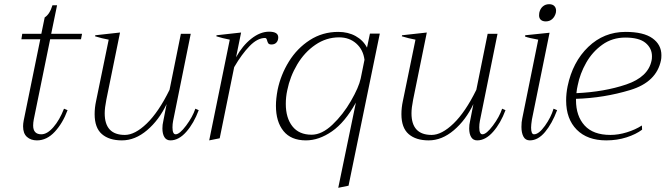

<svg xmlns="http://www.w3.org/2000/svg" viewBox="-20 -659 3172 915"><path d="M141 -90Q138 -74 138 -61Q138 -19 177 -19Q205 -19 234.5 -53Q264 -87 285 -141L302 -134Q279 -72 241 -31Q203 10 156 10Q127 10 108.5 -6.5Q90 -23 90 -57Q90 -70 93 -85L172 -472H82L86 -498H177L193 -576Q217 -591 230 -634H252L224 -498H371L366 -472H219Z M927 -134Q904 -72 868 -31Q832 10 792 10Q773 10 763.5 -5.5Q754 -21 754 -47Q754 -65 758 -81L774 -163Q738 -87 681 -38.5Q624 10 561 10Q500 10 465.5 -20Q431 -50 431 -115Q431 -146 438 -178L498 -470Q465 -476 433 -486L434 -491L552 -504L487 -185Q479 -145 479 -119Q479 -16 575 -16Q623 -16 679.5 -70.5Q736 -125 788 -231L842 -498H889L805 -83Q802 -68 802 -52Q802 -19 817 -19Q836 -19 867 -60.5Q898 -102 911 -141Z M1306 -481Q1306 -466 1297.5 -456.5Q1289 -447 1274 -447Q1263 -447 1259 -452Q1255 -457 1252.5 -467.5Q1250 -478 1243 -478Q1207 -478 1169.5 -439.5Q1132 -401 1096 -339L1027 0L977 10L1075 -470Q1039 -477 1011 -486L1012 -491L1129 -504L1105 -386Q1135 -441 1177.5 -474.5Q1220 -508 1262 -508Q1306 -508 1306 -481Z M1676 -170Q1624 -76 1562 -33Q1500 10 1438 10Q1367 10 1331 -34.5Q1295 -79 1295 -155Q1295 -188 1303 -231Q1318 -303 1357 -366Q1396 -429 1456.5 -468Q1517 -507 1592 -507Q1639 -507 1675 -487Q1711 -467 1729 -432L1743 -499H1790L1641 226L1592 236ZM1699 -285 1717 -374Q1711 -422 1678 -451.5Q1645 -481 1596 -481Q1535 -481 1483 -445.5Q1431 -410 1396.5 -352Q1362 -294 1349 -229Q1342 -197 1342 -164Q1342 -97 1373.5 -57Q1405 -17 1465 -17Q1514 -17 1564.5 -65Q1615 -113 1652.5 -178Q1690 -243 1699 -285Z M2389 -134Q2366 -72 2330 -31Q2294 10 2254 10Q2235 10 2225.5 -5.5Q2216 -21 2216 -47Q2216 -65 2220 -81L2236 -163Q2200 -87 2143 -38.5Q2086 10 2023 10Q1962 10 1927.5 -20Q1893 -50 1893 -115Q1893 -146 1900 -178L1960 -470Q1927 -476 1895 -486L1896 -491L2014 -504L1949 -185Q1941 -145 1941 -119Q1941 -16 2037 -16Q2085 -16 2141.5 -70.5Q2198 -125 2250 -231L2304 -498H2351L2267 -83Q2264 -68 2264 -52Q2264 -19 2279 -19Q2298 -19 2329 -60.5Q2360 -102 2373 -141Z M2549 -586Q2549 -594 2550 -598Q2554 -617 2566.5 -628Q2579 -639 2597 -639Q2613 -639 2621.5 -630.5Q2630 -622 2630 -608Q2630 -602 2629 -598Q2624 -579 2611.5 -568Q2599 -557 2581 -557Q2566 -557 2557.5 -564.5Q2549 -572 2549 -586ZM2465 -54Q2465 -78 2469 -95L2545 -470Q2500 -478 2482 -485L2483 -491L2599 -503L2515 -90Q2511 -64 2511 -51Q2511 -19 2525 -19Q2548 -19 2577 -59.5Q2606 -100 2618 -141L2635 -134Q2611 -70 2577.5 -30Q2544 10 2505 10Q2484 10 2474.5 -8Q2465 -26 2465 -54Z M3132 -396Q3132 -380 3130 -372Q3109 -268 2983.5 -230Q2858 -192 2725 -188V-182Q2725 -106 2766 -61Q2807 -16 2889 -16Q2927 -16 2967.5 -28.5Q3008 -41 3039 -61L3040 -41Q3011 -19 2966 -4.5Q2921 10 2869 10Q2779 10 2728.5 -41Q2678 -92 2678 -180Q2678 -214 2685 -248Q2709 -364 2783.5 -435.5Q2858 -507 2961 -507Q3047 -507 3089.5 -476.5Q3132 -446 3132 -396ZM3087 -391Q3087 -429 3056.5 -454.5Q3026 -480 2960 -480Q2898 -480 2850.5 -446Q2803 -412 2773.5 -360Q2744 -308 2733 -252Q2729 -235 2727 -215Q2860 -221 2964.5 -256.5Q3069 -292 3085 -370Q3087 -377 3087 -391Z"/></svg>

Font: Trirong ExtraLight
Style: Italic
Weight: 275
Italic angle: -12°
Designer: Katatrad Team
Foundry: CadsonDemak
Version: Version 1.003